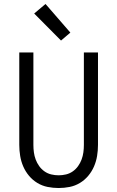

<svg xmlns="http://www.w3.org/2000/svg" viewBox="-20 -934 590 966"><path d="M275 12Q247 12 219.5 6.5Q192 1 168 -13.5Q144 -28 126 -49.5Q108 -71 97 -96.5Q86 -122 81.5 -149.5Q77 -177 77 -205V-670H148V-205Q148 -186 150.5 -167.5Q153 -149 159.5 -131.5Q166 -114 177 -98.5Q188 -83 203.5 -72Q219 -61 237.5 -56.5Q256 -52 275 -52Q294 -52 312.5 -56.5Q331 -61 346.5 -72Q362 -83 373 -98.5Q384 -114 390.5 -131.5Q397 -149 399.5 -167.5Q402 -186 402 -205V-670H473V-205Q473 -177 468.5 -149.5Q464 -122 453 -96.5Q442 -71 424 -49.5Q406 -28 382 -13.5Q358 1 330.5 6.5Q303 12 275 12ZM287 -730 152 -866 209 -914 334 -770Z"/></svg>

Font: Lode
Style: Regular
Weight: 400
Monospace: yes
Designer: Belleve Invis
Foundry: Belleve Invis
Version: Version 29.2.0; ttfautohint (v1.8.3)